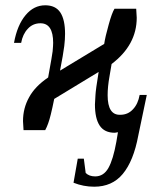

<svg xmlns="http://www.w3.org/2000/svg" viewBox="-20 -491 602 726"><path d="M535 -132 503 21Q485 118 444 167Q404 215 336 215Q296 215 258 200L274 109H297L304 163Q317 176 340 176Q372 176 390 144Q408 112 420 45L426 9L414 11Q375 11 357 -16Q339 -43 339 -96Q339 -106 341 -132Q342 -152 353 -219L185 -117Q178 -82 172 -58Q163 -21 151 1H69L67 -33Q67 -82 90 -123Q112 -164 162 -198Q178 -286 179 -297Q181 -319 181 -329Q181 -403 133 -403Q104 -403 85 -382Q66 -362 60 -329H33Q45 -396 77 -434Q108 -471 151 -471Q190 -471 208 -444Q226 -417 226 -363Q226 -342 223 -317Q219 -285 207 -224L374 -325Q378 -352 391 -398Q403 -442 413 -458H495L497 -424Q497 -321 402 -249L394 -202Q387 -163 387 -131Q387 -93 399 -74.5Q411 -56 435 -57Q464 -57 483 -78Q502 -98 508 -132Z"/></svg>

Font: Libra Serif Modern
Style: Italic
Weight: 400
Italic angle: -12°
Designer: Stefan Peev, Context Ltd
Foundry: Stefan Peev, Context Ltd
Version: Version 1.000